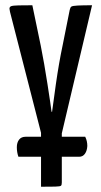

<svg xmlns="http://www.w3.org/2000/svg" viewBox="-20 -520 384 730"><path d="M312 35Q311 53 303 64.5Q295 76 281 76H215V174Q215 183 212 186Q209 189 190 189.5Q171 190 136 190V76H50Q44 59 44 40Q44 22 52.5 11Q61 0 77 0H136V-15L18 -475L16 -487Q16 -494 22.5 -496.5Q29 -499 50.5 -499.5Q72 -500 103 -500L135 -346Q148 -281 160.5 -200.5Q173 -120 176 -95H178Q181 -120 192.5 -200.5Q204 -281 218 -347L245 -482Q247 -492 251.5 -495Q256 -498 276 -499Q296 -500 330 -500L215 -13V0H304Q312 16 312 35Z"/></svg>

Font: Yanone Kaffeesatz
Style: Regular
Weight: 400
Designer: Yanone (Cyrillic: Daniel Pouzeot & Huerta Tipografica)
Foundry: Yanone
Version: Version 1.100;PS 001.100;hotconv 1.0.70;makeotf.lib2.5.58329